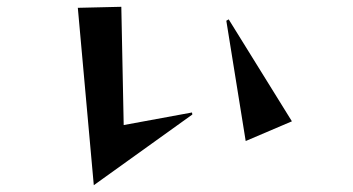

<svg xmlns="http://www.w3.org/2000/svg" viewBox="-20 -525 1040 565"><path d="M209 -502 337 -505 344 -157 545 -194 546 -188 256 20ZM653 -468 839 -168 703 -110 646 -464Z"/></svg>

Font: Tiejili SC
Style: Regular
Weight: 400
Designer: Buernia
Foundry: Ershou Xiaoxi Press
Version: Version 1.100